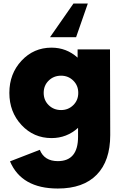

<svg xmlns="http://www.w3.org/2000/svg" viewBox="-20 -784 722 1104"><path d="M485 -763.8 417.5 -570H267.5L402.5 -763.8ZM612.5 -500 613.8 -7.5Q613.8 141.2 536.2 220.6Q458.8 300 312.5 300Q103.8 300 37.5 143.8L208.8 77.5Q235 142.5 312.5 142.5Q428.8 142.5 428.8 2.5V-48.8Q363.8 10 276.2 10Q173.8 10 103.8 -65Q33.8 -140 33.8 -250Q33.8 -360 103.8 -435Q173.8 -510 276.2 -510Q362.5 -510 426.2 -452.5V-500ZM331.2 -151.2Q372.5 -151.2 401.2 -179.4Q430 -207.5 430 -250Q430 -292.5 401.2 -320.6Q372.5 -348.8 331.2 -348.8Q288.8 -348.8 260 -320.6Q231.2 -292.5 231.2 -250Q231.2 -207.5 260 -179.4Q288.8 -151.2 331.2 -151.2Z"/></svg>

Font: Now Black
Style: Regular
Weight: 900
Designer: Alfredo Marco Pradil
Foundry: Alfredo Marco Pradil
Version: Version 1.002;PS 001.002;hotconv 1.0.88;makeotf.lib2.5.64775